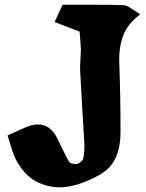

<svg xmlns="http://www.w3.org/2000/svg" viewBox="-20 -799 623 819"><path d="M12.2 -221.2Q17.1 -207 24.4 -182.1Q31.7 -157.2 38.6 -139.2Q45.4 -121.1 54.2 -106.9Q87.9 -49.8 132.8 -25.9Q181.6 0 234.9 0Q308.1 0 404.8 -53.2Q430.7 -67.9 448.5 -87.9Q466.3 -107.9 476.1 -132.3Q485.8 -156.7 490 -181.9Q494.1 -207 494.1 -236.8Q494.1 -395 488.8 -529.8Q486.3 -596.2 505.4 -647Q524.4 -697.8 578.1 -737.8Q569.3 -743.2 552.7 -754.6Q536.1 -766.1 526.1 -771.2Q516.1 -776.4 506.8 -776.9Q463.9 -778.8 377.9 -778.8H247.1Q224.1 -728.5 212.9 -705.1Q277.3 -680.7 319.8 -664.1Q325.2 -595.7 325.2 -588.9Q325.2 -577.1 323 -545.9Q320.8 -514.6 321.8 -498Q324.7 -438 331.5 -325Q338.4 -211.9 339.8 -188Q341.3 -150.9 335 -123Q333.5 -115.2 322.8 -107.2Q312 -99.1 304.2 -99.1Q281.7 -99.1 273.9 -109.9Q263.2 -128.4 246.3 -163.8Q229.5 -199.2 222.2 -212.9Q192.9 -268.1 142.1 -268.1Q123 -268.1 103 -261.2Q86.9 -255.4 54.7 -240.5Q22.5 -225.6 12.2 -221.2Z"/></svg>

Font: Sonetni venez
Style: Regular
Weight: 400
Designer: Alja Herlah
Foundry: Type Salon
Version: Version 1.000;hotconv 1.0.109;makeotfexe 2.5.65596